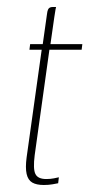

<svg xmlns="http://www.w3.org/2000/svg" viewBox="-20 -525 255 548"><path d="M105 3Q84 3 72 -4Q60 -11 56 -28.5Q52 -46 56 -76L99 -383H64L66 -399H102L114 -484Q115 -493 117 -497.5Q119 -502 122.5 -503.5Q126 -505 130 -505H140Q140 -505 138.5 -498Q137 -491 135 -476L124 -399H215L213 -383H121L79 -82Q74 -43 81 -28.5Q88 -14 112 -14Q124 -14 134 -16Q144 -18 148 -19L146 -2Q141 -1 130 1Q119 3 105 3Z"/></svg>

Font: Genos Thin Thin
Style: Italic
Weight: 250
Italic angle: -8°
Version: Version 1.010